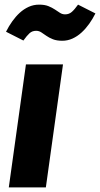

<svg xmlns="http://www.w3.org/2000/svg" viewBox="-20 -809 432 829"><path d="M18 0 92 -531H252L178 0ZM249 -633Q225 -633 208.5 -639.5Q192 -646 180 -654.5Q168 -663 158 -669.5Q148 -676 136 -676Q119 -676 107.5 -665.5Q96 -655 81 -634L6 -672Q18 -696 33 -717Q48 -738 65.5 -754Q83 -770 104 -779.5Q125 -789 149 -789Q173 -789 189 -782.5Q205 -776 217 -768Q229 -760 239 -753.5Q249 -747 261 -747Q278 -747 290 -757.5Q302 -768 317 -789L392 -751Q380 -727 365 -706Q350 -685 332 -668.5Q314 -652 293 -642.5Q272 -633 249 -633Z"/></svg>

Font: Szlgxwxxxixliatcpuztgldltzi
Style: Regular
Weight: 700
Italic angle: -8°
Designer: Carrois Corporate & Edenspiekermann
Foundry: Carrois Corporate GbR & Edenspiekermann AG
Version: Version 2.001